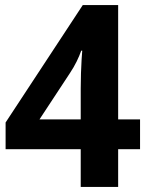

<svg xmlns="http://www.w3.org/2000/svg" viewBox="-20 -734 591 754"><path d="M297 -148H2V-253L305 -714H444V-265H530V-148H444V0H297ZM297 -265V-386Q297 -416 298 -446.5Q299 -477 300.5 -501Q302 -525 303 -535H299Q292 -515 281 -492.5Q270 -470 254 -446L135 -265Z"/></svg>

Font: Noto Sans Gurmukhi
Style: Bold
Weight: 700
Designer: Jelle Bosma - Monotype Design Team
Foundry: Monotype Imaging Inc.
Version: Version 2.004; ttfautohint (v1.8.4.7-5d5b)